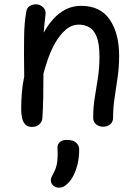

<svg xmlns="http://www.w3.org/2000/svg" viewBox="-20 -575 641 888"><path d="M102 -523Q105 -540 118 -547.5Q131 -555 146 -555Q164 -555 177.5 -543Q191 -531 191 -515Q191 -510 189 -494Q187 -478 185 -459Q183 -440 182 -424Q202 -460 227.5 -488Q253 -516 285 -532Q317 -548 355 -548Q444 -548 487.5 -484.5Q531 -421 531 -317Q531 -266 524 -217.5Q517 -169 510 -122.5Q503 -76 503 -30Q503 -11 489.5 0Q476 11 457 11Q438 11 424.5 0Q411 -11 411 -31Q411 -80 418.5 -125Q426 -170 433 -216Q440 -262 440 -312Q440 -372 427.5 -404Q415 -436 393.5 -448.5Q372 -461 345 -461Q311 -461 284 -437.5Q257 -414 236.5 -378.5Q216 -343 202.5 -304Q189 -265 181 -235Q181 -180 180 -127.5Q179 -75 176 -29Q175 -12 162 0Q149 12 128 12Q108 12 97 0.5Q86 -11 82 -30Q78 -49 78 -71Q78 -106 81 -145Q84 -184 92 -221Q91 -278 91 -323Q91 -368 91.5 -403.5Q92 -439 94.5 -468Q97 -497 102 -523ZM246 112Q244 95 255.5 83.5Q267 72 289 72Q318 72 332 85Q346 98 346 113Q347 146 340 178.5Q333 211 319.5 237.5Q306 264 285 281Q276 288 268 290.5Q260 293 253 293Q237 293 226 283Q215 273 215 258Q215 250 220.5 239.5Q226 229 231 219Q242 197 245 170Q248 143 246 112Z"/></svg>

Font: Playpen Sans Deva
Style: Regular
Weight: 400
Designer: Pooja Saxena, Gunjan Panchal, Laura Meseguer, Veronika Burian, José Scaglione
Foundry: TypeTogether
Version: Version 2.000